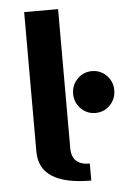

<svg xmlns="http://www.w3.org/2000/svg" viewBox="-53 -776 547 826"><g transform="rotate(-5 220.0 -363.5)"><path d="M288.1 -432.6Q314 -459 351.1 -459Q388.2 -459 414.1 -432.6Q439.9 -406.2 439.9 -368.7Q439.9 -331.1 414.1 -304.7Q388.2 -278.3 351.1 -278.3Q314 -278.3 288.1 -304.7Q262.2 -331.1 262.2 -368.7Q262.2 -406.2 288.1 -432.6ZM307.6 9.8Q83 9.8 83 -134.8V-737.3H229.5V-136.7Q229.5 -63.5 307.6 -63.5Z"/></g></svg>

Font: Klaudia
Style: Bold
Weight: 700
Designer: Wojciech Kalinowski "wmk69" (wmk69@o2.pl)
Foundry: Wojciech Kalinowski "wmk69" (wmk69@o2.pl)
Version: Version 3.1.0; 2021-05-10